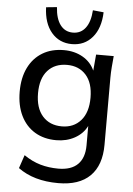

<svg xmlns="http://www.w3.org/2000/svg" viewBox="-63 -793 738 1064"><g transform="rotate(5 306.0 -261.5)"><path d="M301 224Q165 224 78 160L103 86Q148 117 195 130.5Q242 144 295 144Q367 144 403.5 107.5Q440 71 440 2V-106Q418 -62 372.5 -37Q327 -12 270 -12Q201 -12 150.5 -42.5Q100 -73 72.5 -129.5Q45 -186 45 -263Q45 -340 72.5 -396Q100 -452 150.5 -482.5Q201 -513 270 -513Q329 -513 374.5 -487Q420 -461 441 -414L449 -504H547Q544 -473 541.5 -442.5Q539 -412 539 -383V-10Q539 104 478.5 164Q418 224 301 224ZM294 -91Q360 -91 399.5 -136Q439 -181 439 -263Q439 -345 399.5 -389Q360 -433 294 -433Q226 -433 186.5 -389Q147 -345 147 -263Q147 -181 186.5 -136Q226 -91 294 -91ZM310 -550Q240 -550 196.5 -601Q153 -652 150 -741L210 -747Q214 -683 240 -648.5Q266 -614 310 -614Q354 -614 380 -648.5Q406 -683 410 -747L470 -741Q467 -652 423.5 -601Q380 -550 310 -550Z"/></g></svg>

Font: Mulish SemiBold
Style: Regular
Weight: 600
Designer: Vernon Adams
Foundry: Vernon Adams
Version: Version 3.603; ttfautohint (v1.8.3)